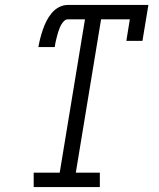

<svg xmlns="http://www.w3.org/2000/svg" viewBox="-20 -755 640 775"><path d="M116 0V-58H221L323 -677H254Q246 -677 239.5 -671Q233 -665 228.5 -657.5Q224 -650 221 -642.5Q218 -635 215.5 -627.5Q213 -620 211 -612Q209 -604 207 -596.5Q205 -589 203.5 -581Q202 -573 201 -565H135Q138 -583 142.5 -600.5Q147 -618 153 -635.5Q159 -653 167.5 -670Q176 -687 188.5 -702Q201 -717 218 -726Q235 -735 254 -735H579L555 -590H490L504 -677H388L286 -58H383V0Z"/></svg>

Font: Iosevka Curly Slab LtEx
Style: Italic
Weight: 300
Width: 7
Italic angle: -9°
Monospace: yes
Designer: Belleve Invis
Foundry: Belleve Invis
Version: Version 11.1.0; ttfautohint (v1.8.3)